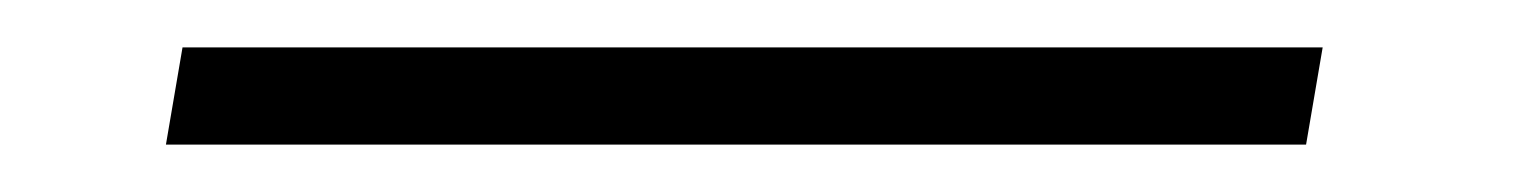

<svg xmlns="http://www.w3.org/2000/svg" viewBox="-20 13 643 81"><path d="M538 33 531 74H50L57 33Z"/></svg>

Font: Fz Poppins ExtLt
Style: Italic
Weight: 200
Italic angle: -10°
Designer: Ninad Kale (Devanagari), Jonny Pinhorn (Latin)
Foundry: Indian Type Foundry
Version: Vit hóa bi Vntype.Com & FontZin.Com